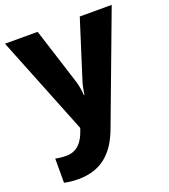

<svg xmlns="http://www.w3.org/2000/svg" viewBox="-143 -651 874 994"><g transform="rotate(-20 294.0 -154.5)"><path d="M0 -549 217 -6 211 11C193 62 163 105 100 105C77 105 55 102 41 99V232C60 236 84 240 118 240C241 240 316 177 362 54L588 -549H412L313 -237C306 -215 300 -190 296 -159H293C291 -187 286 -215 279 -238L180 -549Z"/></g></svg>

Font: Noto Sans Arabic UI XBd
Style: Regular
Weight: 800
Designer: Monotype Design Team, Nadine Chahine and Nizar Qandah
Foundry: Monotype Imaging Inc.
Version: Version 2.010